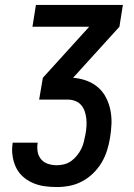

<svg xmlns="http://www.w3.org/2000/svg" viewBox="-20 -755 540 775"><path d="M210 0Q184 0 159 -3.5Q134 -7 111.5 -17Q89 -27 71.5 -43Q54 -59 44 -80.5Q34 -102 30.5 -127Q27 -152 31 -177V-179H132V-178Q129 -160 132 -142.5Q135 -125 146 -112Q157 -99 174 -93.5Q191 -88 209 -88Q224 -88 239.5 -92Q255 -96 268 -105.5Q281 -115 291 -127.5Q301 -140 308 -154Q315 -168 318.5 -183Q322 -198 325 -213Q328 -229 329 -244.5Q330 -260 328.5 -275.5Q327 -291 322 -305.5Q317 -320 307.5 -331Q298 -342 283.5 -347.5Q269 -353 254 -353H138L153 -441L340 -647H111L125 -735H476L462 -647L275 -441Q303 -439 329 -429.5Q355 -420 375 -403Q395 -386 407.5 -362Q420 -338 425.5 -311Q431 -284 430 -255.5Q429 -227 424 -198Q420 -173 412 -147.5Q404 -122 390 -98.5Q376 -75 356 -55.5Q336 -36 311.5 -23Q287 -10 261 -5Q235 0 210 0Z"/></svg>

Font: Iosevka Curly Semibold
Style: Italic
Weight: 600
Italic angle: -9°
Monospace: yes
Designer: Belleve Invis
Foundry: Belleve Invis
Version: Version 22.1.2; ttfautohint (v1.8.4)